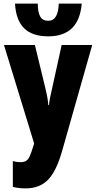

<svg xmlns="http://www.w3.org/2000/svg" viewBox="-20 -802 532 1062"><path d="M173 -553 231 -314Q246 -252 247 -221H251Q254 -255 268 -312L321 -553H490L323 35Q291 147 244.5 193.5Q198 240 122 240Q85 240 51 232V89Q71 95 91 95Q112 95 123.5 88.5Q135 82 144 63Q153 44 166 1L169 -8L2 -553ZM247 -601Q158 -601 113 -646Q68 -691 63 -782H189Q189 -734 202.5 -710.5Q216 -687 247 -687Q302 -687 305 -782H432Q417 -601 247 -601Z"/></svg>

Font: Noto Sans UI CondBlack
Style: Regular
Weight: 900
Width: 3
Designer: Monotype Design Team
Foundry: Monotype Imaging Inc.
Version: Version 1.001